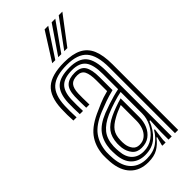

<svg xmlns="http://www.w3.org/2000/svg" viewBox="-248 -843 909 909"><g transform="rotate(-45 207.0 -388.0)"><path d="M347 0V-439.5Q347 -520.5 316 -555.6Q285 -590.8 213 -590.8Q139 -590.8 105.8 -560.5Q72.5 -530.2 69.8 -460.2Q69.2 -442.5 69.2 -422.4Q69.2 -402.2 70.5 -382.2H49.2Q47.8 -403 47.6 -421.6Q47.5 -440.2 48.2 -461.2Q51.2 -540.5 89.9 -574.5Q128.5 -608.5 213 -608.5Q268.8 -608.5 303 -591.4Q337.2 -574.2 352.9 -537.1Q368.5 -500 368.5 -439.5V0ZM181.5 -43Q217.2 -43 244.5 -62.8Q271.8 -82.5 287.4 -113Q303 -143.5 303 -175V-319.8Q278 -314.8 247.8 -305.2Q217.5 -295.8 188.8 -283.5Q145.2 -264.2 122.5 -236.4Q99.8 -208.5 97.5 -161.2Q97 -152 97.6 -143.5Q98.2 -135 98.8 -127.2Q101.8 -86 123.4 -64.5Q145 -43 181.5 -43ZM186.8 -61.8Q156.5 -61.8 140.4 -81.4Q124.2 -101 120.2 -129Q119.5 -136.8 119.1 -145.2Q118.8 -153.8 119 -159.2Q121.2 -200 139.6 -224.6Q158 -249.2 195.8 -267Q214.2 -275.8 237 -284.1Q259.8 -292.5 281.5 -298.5V-173Q281.5 -143.5 270.8 -118.1Q260 -92.8 239 -77.2Q218 -61.8 186.8 -61.8ZM189.8 -79Q213 -79 228.6 -91.8Q244.2 -104.5 252 -125.4Q259.8 -146.2 259.8 -171.2V-275.8Q242.5 -269.5 228.2 -263.2Q214 -257 202.8 -250.5Q170.2 -233 155.9 -212.9Q141.5 -192.8 140.8 -159.5Q140.5 -152.5 140.6 -145.5Q140.8 -138.5 141.8 -131Q144.2 -111 155.9 -95Q167.5 -79 189.8 -79ZM161 8.8Q105 8.8 72 -24.9Q39 -58.5 34 -121.8Q33.2 -134 32.9 -147.2Q32.5 -160.5 33 -168.8Q37.2 -226.2 67.4 -265.2Q97.5 -304.2 166.8 -333.2Q185 -341.5 198.9 -347.4Q212.8 -353.2 227.1 -358.1Q241.5 -363 260.5 -367.8V-439.5Q260.5 -480.8 250.4 -500.8Q240.2 -520.8 213 -520.8Q183 -520.8 170.1 -505.4Q157.2 -490 156 -456.5Q155.8 -446 155.6 -426Q155.5 -406 156.5 -382.2H135Q134 -408.5 134.1 -426.6Q134.2 -444.8 134.5 -458.8Q136.2 -502.8 155.5 -520.5Q174.8 -538.2 213 -538.2Q251.8 -538.2 266.9 -514.4Q282 -490.5 282 -439.5V-353Q250.2 -345.2 224.9 -336.2Q199.5 -327.2 174 -316.8Q111 -290.8 84.8 -254.9Q58.5 -219 54.5 -167Q54 -157.5 54.4 -146.1Q54.8 -134.8 55.5 -123.5Q60 -67.2 89.1 -37.8Q118.2 -8.2 167.5 -8.2Q212 -8.2 240.9 -29Q269.8 -49.8 287.5 -80.5H292.5L284.5 -17V0H263L262.8 -4.2L274.2 -46.8H270.2Q249.2 -19.5 224.5 -5.4Q199.8 8.8 161 8.8ZM303.8 0.2V-52L307.2 -126H302.5Q284.8 -81.2 253.8 -53.4Q222.8 -25.5 173.8 -25.8Q132.5 -26 106.6 -51Q80.8 -76 77 -125.2Q76.5 -135 76 -145.6Q75.5 -156.2 76 -165Q79.5 -212.5 102.8 -245.1Q126 -277.8 181.5 -300.2Q203 -308.5 224.8 -315.8Q246.5 -323 266.6 -328.6Q286.8 -334.2 303.8 -337.5V-439.5Q303.8 -501.8 282.9 -528.8Q262 -555.8 213 -555.8Q161.8 -555.8 138.4 -533.2Q115 -510.8 113 -459.2Q112.5 -441.8 112.5 -422Q112.5 -402.2 113.5 -382.2H92Q91 -403.2 90.9 -423.1Q90.8 -443 91.2 -459.8Q93.8 -520.5 122 -546.9Q150.2 -573.2 213 -573.2Q273.2 -573.2 299.2 -542.2Q325.2 -511.2 325.2 -439.5V0.2ZM170.2 -645 258 -783.8H282.2L190.8 -645ZM250.8 -645 352.5 -783.8H376.8L271.5 -645ZM210.5 -645 305.2 -783.8H329.5L231 -645Z"/></g></svg>

Font: Big Shoulders Inline Display Thin
Style: Bold
Weight: 700
Version: Version 2.002